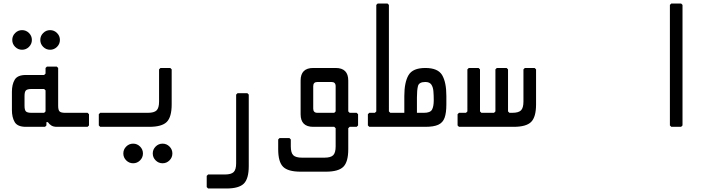

<svg xmlns="http://www.w3.org/2000/svg" viewBox="-20 -724 4136 1096"><path d="M480 0H304Q286 0 274 -7Q262 -14 253 -27H245V-8L237 0H128Q80 0 64 -27Q48 -54 48 -96V-200Q48 -242 64 -269Q80 -296 128 -296H232L240 -304V-336L248 -344H304L312 -336V-120Q312 -96 320 -88Q328 -80 352 -80H480L488 -72V-8ZM120 -120Q120 -96 128 -88Q136 -80 160 -80H232L240 -88V-208L232 -216H160Q136 -216 128 -208Q120 -200 120 -176ZM106 -440Q83 -440 66.5 -456.5Q50 -473 50 -496Q50 -519 66.5 -535.5Q83 -552 106 -552Q129 -552 145.5 -535.5Q162 -519 162 -496Q162 -473 145.5 -456.5Q129 -440 106 -440ZM266 -440Q243 -440 226.5 -456.5Q210 -473 210 -496Q210 -519 226.5 -535.5Q243 -552 266 -552Q289 -552 305.5 -535.5Q322 -519 322 -496Q322 -473 305.5 -456.5Q289 -440 266 -440Z M552 0 544 -8V-72L552 -80H824Q860 -80 874 -94Q888 -108 888 -144V-328L896 -336H952L960 -328V-128Q960 -56 932 -28Q904 0 832 0ZM740 208Q717 208 700.5 191.5Q684 175 684 152Q684 129 700.5 112.5Q717 96 740 96Q763 96 779.5 112.5Q796 129 796 152Q796 175 779.5 191.5Q763 208 740 208ZM908 208Q885 208 868.5 191.5Q852 175 852 152Q852 129 868.5 112.5Q885 96 908 96Q931 96 947.5 112.5Q964 129 964 152Q964 175 947.5 191.5Q931 208 908 208Z M1400 224Q1400 296 1372 324Q1344 352 1272 352H1168L1160 344V280L1168 272H1264Q1300 272 1314 258Q1328 244 1328 208V-184L1336 -192H1392L1400 -184Z M1968 -88H1936V8H1968L1976 0H2016L2024 -8V-72L2016 -80H1976ZM1568 128Q1568 200 1596 228Q1624 256 1696 256H1840Q1912 256 1940 228Q1968 200 1968 128V-264Q1968 -336 1896 -336H1768Q1696 -336 1696 -264V-72Q1696 0 1768 0H1888L1896 8V112Q1896 148 1882 162Q1868 176 1832 176H1704Q1668 176 1654 162Q1640 148 1640 112V72L1632 64H1576L1568 72ZM1768 -104V-232Q1768 -256 1792 -256H1872Q1896 -256 1896 -232V-88L1888 -80H1792Q1768 -80 1768 -104Z M2088 0 2080 -8V-72L2088 -80H2120L2128 -88V-696L2136 -704H2192L2200 -696V-88L2208 -80H2288V-176Q2288 -254 2312 -295Q2336 -336 2408 -336Q2480 -336 2504 -295Q2528 -254 2528 -176V-128Q2528 -80 2518 -52Q2508 -24 2482 -12Q2456 0 2408 0ZM2360 -80H2400Q2436 -80 2446 -98Q2456 -116 2456 -152Q2456 -180 2454 -203.5Q2452 -227 2442 -241.5Q2432 -256 2408 -256Q2372 -256 2366 -233Q2360 -210 2360 -168Z M2600 0 2592 -8V-72L2600 -80H2640L2648 -88V-328L2656 -336H2712L2720 -328V-88L2728 -80H2800L2808 -88V-328L2816 -336H2872L2880 -328V-88L2888 -80H2904Q2940 -80 2954 -94Q2968 -108 2968 -144V-328L2976 -336H3032L3040 -328V-128Q3040 -56 3012 -28Q2984 0 2912 0Z M3812 0 3804 -8V-696L3812 -704H3868L3876 -696V-8L3868 0Z"/></svg>

Font: Hasubi Mono
Style: Regular
Weight: 400
Designer: Eli Heuer
Foundry: Eli Heuer
Version: Version 1.000